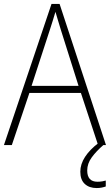

<svg xmlns="http://www.w3.org/2000/svg" viewBox="-20 -735 557 973"><path d="M477 0 390 -264H129L40 0H0L241 -715H282L517 0ZM288 -585Q282 -605 275 -628Q268 -651 261 -675Q254 -652 247 -629Q240 -606 233 -585L140 -300H378ZM422 129Q422 186 474 186Q487 186 498.5 184Q510 182 516 180V210Q508 213 496 215.5Q484 218 470 218Q432 218 409.5 197Q387 176 387 135Q387 97 411 60Q435 23 480 -11L504 0Q468 31 445 62.5Q422 94 422 129Z"/></svg>

Font: Noto Sans Gujarati SemiCondensed ExtraLight
Style: Regular
Weight: 200
Width: 4
Designer: Jelle Bosma - Monotype Design Team, Universal Thirst
Foundry: Monotype Imaging Inc.
Version: Version 2.106; ttfautohint (v1.8.4.7-5d5b)